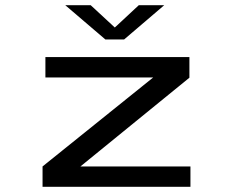

<svg xmlns="http://www.w3.org/2000/svg" viewBox="-20 -720 915 740"><path d="M144 0V-78.5L570.5 -421.5H155V-500H710V-420.5L290 -78.5H714V0ZM231.5 -700H329.5L422.5 -614L515 -700H613L458.5 -568H386Z"/></svg>

Font: Trispace SemiExpanded
Style: Regular
Weight: 400
Width: 6
Designer: Tyler Finck
Foundry: Etcetera Type Company
Version: Version 1.210; ttfautohint (v1.8.3)